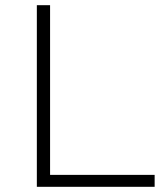

<svg xmlns="http://www.w3.org/2000/svg" viewBox="-20 -720 625 740"><path d="M122 0V-700H173V-46H576V0Z"/></svg>

Font: Modern
Style: Regular
Weight: 300
Designer: Julieta Ulanovsky
Foundry: Julieta Ulanovsky
Version: Version 8.000